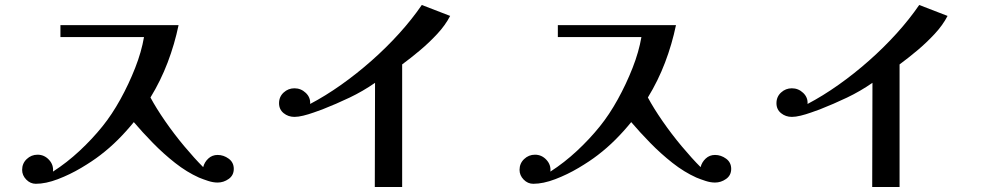

<svg xmlns="http://www.w3.org/2000/svg" viewBox="-20 -753 4040 772"><path d="M920 -74Q920 -48 899.5 -33.5Q879 -19 855 -19Q837 -19 817 -25.5Q797 -32 780 -39Q731 -61 684 -98Q637 -135 594.5 -178.5Q552 -222 518 -262Q488 -225 454.5 -191.5Q421 -158 383 -129Q352 -105 306.5 -78Q261 -51 212.5 -32.5Q164 -14 124 -14Q102 -14 85.5 -31Q69 -48 69 -70Q69 -96 87.5 -113.5Q106 -131 131 -131Q158 -131 177 -110.5Q196 -90 193 -63Q249 -99 300 -146.5Q351 -194 392 -245Q430 -292 464 -353.5Q498 -415 523.5 -480Q549 -545 559 -604H223V-652H698Q682 -575 654 -501.5Q626 -428 585 -361Q608 -318 644 -266Q680 -214 721 -165Q762 -116 797 -81Q802 -101 817.5 -115.5Q833 -130 855 -130Q879 -130 899.5 -115Q920 -100 920 -74Z M1790 -689Q1771 -652 1738 -616.5Q1705 -581 1668 -550Q1631 -519 1597 -494V-1H1487L1488 -420Q1439 -386 1385.5 -360.5Q1332 -335 1276 -313Q1262 -308 1241 -300.5Q1220 -293 1199.5 -288Q1179 -283 1164 -283Q1139 -283 1120.5 -298Q1102 -313 1102 -338Q1102 -364 1120.5 -381Q1139 -398 1164 -398Q1190 -398 1209.5 -379.5Q1229 -361 1227 -335Q1288 -367 1351 -411.5Q1414 -456 1474 -509Q1534 -562 1585.5 -619Q1637 -676 1676 -733Z M2920 -74Q2920 -48 2899.5 -33.5Q2879 -19 2855 -19Q2837 -19 2817 -25.5Q2797 -32 2780 -39Q2731 -61 2684 -98Q2637 -135 2594.5 -178.5Q2552 -222 2518 -262Q2488 -225 2454.5 -191.5Q2421 -158 2383 -129Q2352 -105 2306.5 -78Q2261 -51 2212.5 -32.5Q2164 -14 2124 -14Q2102 -14 2085.5 -31Q2069 -48 2069 -70Q2069 -96 2087.5 -113.5Q2106 -131 2131 -131Q2158 -131 2177 -110.5Q2196 -90 2193 -63Q2249 -99 2300 -146.5Q2351 -194 2392 -245Q2430 -292 2464 -353.5Q2498 -415 2523.5 -480Q2549 -545 2559 -604H2223V-652H2698Q2682 -575 2654 -501.5Q2626 -428 2585 -361Q2608 -318 2644 -266Q2680 -214 2721 -165Q2762 -116 2797 -81Q2802 -101 2817.5 -115.5Q2833 -130 2855 -130Q2879 -130 2899.5 -115Q2920 -100 2920 -74Z M3790 -689Q3771 -652 3738 -616.5Q3705 -581 3668 -550Q3631 -519 3597 -494V-1H3487L3488 -420Q3439 -386 3385.5 -360.5Q3332 -335 3276 -313Q3262 -308 3241 -300.5Q3220 -293 3199.5 -288Q3179 -283 3164 -283Q3139 -283 3120.5 -298Q3102 -313 3102 -338Q3102 -364 3120.5 -381Q3139 -398 3164 -398Q3190 -398 3209.5 -379.5Q3229 -361 3227 -335Q3288 -367 3351 -411.5Q3414 -456 3474 -509Q3534 -562 3585.5 -619Q3637 -676 3676 -733Z"/></svg>

Font: Kaisei Decol Medium
Style: Regular
Weight: 500
Designer: Font-Kai, 金井和夫
Foundry: KAZUO KANAI
Version: Version 5.003